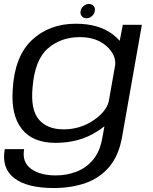

<svg xmlns="http://www.w3.org/2000/svg" viewBox="-30 -715 771 967"><path d="M240.5 232Q106.5 232 41.8 182.2Q-23 132.5 -6 36H91.5Q80 101.5 126 135Q172 168.5 251.5 168.5Q304.5 168.5 353.5 150.2Q402.5 132 438 90.5Q473.5 49 485.5 -21.5L496 -79Q478 -65 455 -50.5Q367 4.5 250 4.5Q135 4.5 80 -65.2Q25 -135 34 -263Q43 -430.5 130.5 -513Q218 -595.5 352 -595.5Q468.5 -595.5 539 -541Q559.5 -525 573 -509.5L588.5 -590H684.5L584.5 -23.5Q568 69 520.5 125.2Q473 181.5 401 206.8Q329 232 240.5 232ZM550.5 -390Q553.5 -439.5 508 -481.5Q456.5 -528 372.5 -528Q276 -528 210.5 -470.5Q145 -413 134 -274.5Q123.5 -162.5 165.8 -113Q208 -63.5 290.5 -63.5Q374.5 -63.5 442.5 -110Q503.5 -152 517.5 -202.5ZM406 -623Q390.5 -623 381.8 -633.5Q373 -644 376 -659.5Q378.5 -674 390.8 -684.5Q403 -695 418 -695Q433 -695 441.8 -684.5Q450.5 -674 447.5 -659.5Q445 -644.5 432.8 -633.8Q420.5 -623 406 -623Z"/></svg>

Font: Anybody ExtraExpanded Regular
Style: Italic
Weight: 400
Width: 8
Italic angle: -10°
Designer: Tyler Finck
Foundry: Etcetera Type Company
Version: Version 1.010; ttfautohint (v1.8.3) -l 8 -r 50 -G 200 -x 14 